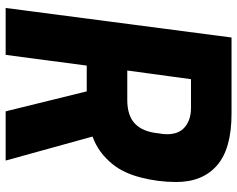

<svg xmlns="http://www.w3.org/2000/svg" viewBox="-98 -722 820 663"><g transform="rotate(90 311.5 -390.0)"><path d="M534 0H364L295 -280H206L169 0H7L109 -780H372Q493 -780 550.5 -730Q608 -680 608 -589Q608 -527 592.5 -467Q577 -407 547 -370Q507 -320 451 -300ZM325 -420Q379 -420 407 -447Q435 -474 440 -529Q443 -544 443 -557Q443 -599 417.5 -619.5Q392 -640 353 -640H253L223 -420Z"/></g></svg>

Font: Tanohe Sans
Style: Bold Italic
Weight: 700
Designer: Village Type and Design LLC & Cristiano Sobral
Foundry: Cooper Hewitt Smithsonian Design Museum
Version: Version 1.00;September 29, 2021;FontCreator 13.0.0.2655 64-b